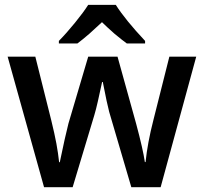

<svg xmlns="http://www.w3.org/2000/svg" viewBox="-20 -776 851 796"><path d="M11.7 -541H126.5L192.4 -277.8Q206.5 -220.2 213.9 -180.2Q221.2 -140.1 225.1 -103.5H228L230 -113.3Q249.5 -208 263.7 -263.7L345.7 -541H467.3L544.4 -263.2Q573.2 -155.8 580.6 -104H583.5Q591.3 -182.6 616.2 -279.3L682.1 -541H793.5L646 0H524.4L432.6 -312.5Q424.3 -342.8 406.2 -436H403.3Q394 -393.1 386 -357.2Q377.9 -321.3 371.1 -298.8L281.2 0H162.6ZM345.7 -755.9H460Q499.5 -693.8 581.5 -606.4V-595.7H505.9Q488.8 -607.9 454.6 -636.2Q420.4 -666.5 402.8 -684.1Q376 -658.7 350.6 -636.2Q322.3 -611.8 300.8 -595.7H224.1V-606.4Q255.9 -638.7 291 -681.9Q326.2 -725.1 345.7 -755.9Z"/></svg>

Font: Viking Open Sans Light
Style: Bold
Weight: 600
Foundry: Ascender Corporation
Version: Version 2.001